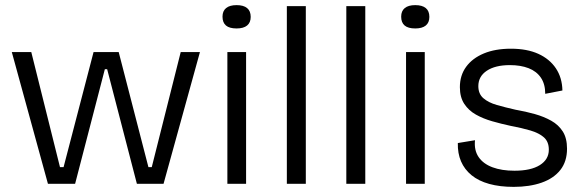

<svg xmlns="http://www.w3.org/2000/svg" viewBox="-20 -717 2277 749"><path d="M167 0 26 -514H102L214 -65H228L345 -514H443L559 -65H572L685 -514H760L618 0H514L398 -447H389L273 0Z M867 0V-514H940V0ZM903 -606Q875 -606 861.5 -617.5Q848 -629 848 -652Q848 -674 862 -685.5Q876 -697 903 -697Q930 -697 944 -685.5Q958 -674 958 -651Q958 -629 944 -617.5Q930 -606 903 -606Z M1099 0V-693H1173V0Z M1331 0V-693H1405V0Z M1564 0V-514H1637V0ZM1600 -606Q1572 -606 1558.5 -617.5Q1545 -629 1545 -652Q1545 -674 1559 -685.5Q1573 -697 1600 -697Q1627 -697 1641 -685.5Q1655 -674 1655 -651Q1655 -629 1641 -617.5Q1627 -606 1600 -606Z M1984 12Q1930 12 1888.5 0.5Q1847 -11 1819.5 -33.5Q1792 -56 1778.5 -87.5Q1765 -119 1766 -159L1833 -170Q1829 -131 1847 -104.5Q1865 -78 1901 -64.5Q1937 -51 1987 -51Q2051 -51 2086 -73Q2121 -95 2121 -133Q2121 -164 2102 -181Q2083 -198 2049 -208Q2015 -218 1972 -226Q1935 -234 1900 -244Q1865 -254 1836.5 -270Q1808 -286 1791 -312Q1774 -338 1774 -377Q1774 -423 1798.5 -456.5Q1823 -490 1867.5 -508.5Q1912 -527 1973 -527Q2036 -527 2080 -507Q2124 -487 2148.5 -450.5Q2173 -414 2174 -364L2107 -351Q2107 -389 2090 -414Q2073 -439 2042 -451Q2011 -463 1969 -463Q1912 -463 1879 -441Q1846 -419 1846 -381Q1846 -351 1865.5 -334Q1885 -317 1918 -307.5Q1951 -298 1991 -289Q2031 -282 2066.5 -272Q2102 -262 2130.5 -246Q2159 -230 2175.5 -204Q2192 -178 2192 -137Q2192 -87 2166 -54Q2140 -21 2093 -4.5Q2046 12 1984 12Z"/></svg>

Font: Bricolage Grotesque 24pt Light
Style: Regular
Weight: 300
Designer: Mathieu Triay
Foundry: Atelier Triay
Version: Version 1.001;gftools[0.9.33.dev8+g029e19f]